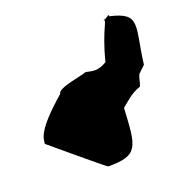

<svg xmlns="http://www.w3.org/2000/svg" viewBox="-115 -747 836 850"><g transform="rotate(-20 303.0 -322.5)"><path d="M24 -198C24 -198 249 -8 254 -8C398 -8 398 -46 408 -228C436 -250 463 -278 506 -292C512 -296 518 -354 530 -350C526 -350 536 -357 556 -377C578 -554 623 -600 486 -631C486 -648 474 -624 454 -624C475 -624 436 -590 400 -446C353 -418 330 -430 302 -435C286 -426 164 -411 164 -383C18 -256 28 -222 24 -198Z"/></g></svg>

Font: Recovery
Style: Regular
Weight: 400
Version: Version 0.27